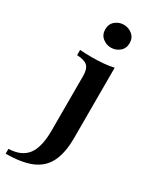

<svg xmlns="http://www.w3.org/2000/svg" viewBox="-254 -678 737 921"><g transform="rotate(30 114.5 -217.5)"><path d="M-42.7 192.7V166.1Q28.2 163.7 60.5 121Q92.7 78.2 92.7 -14.5V-316.9Q92.7 -354.8 75.8 -370.6Q58.9 -386.3 17.7 -387.9V-416.9Q49.2 -414.5 83.1 -414.5Q156.5 -414.5 204 -425.8V-36.3Q204 45.2 179 96Q154 146.8 99.6 169.8Q45.2 192.7 -42.7 192.7ZM139.5 -500Q113.7 -500 93.1 -516.9Q72.6 -533.9 72.6 -562.9Q72.6 -592.7 93.1 -609.7Q113.7 -626.6 139.5 -626.6Q166.1 -626.6 186.7 -609.7Q207.3 -592.7 207.3 -563.7Q207.3 -533.9 186.7 -516.9Q166.1 -500 139.5 -500Z"/></g></svg>

Font: Playfair
Style: Bold
Weight: 700
Designer: Claus Eggers Sørensen
Foundry: Claus Eggers Sørensen
Version: Version 2.001;gftools[0.9.30]